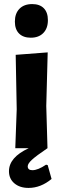

<svg xmlns="http://www.w3.org/2000/svg" viewBox="-20 -727 311 942"><path d="M138 -707Q175 -707 195 -686.5Q215 -666 215 -628Q215 -588 192.5 -565Q170 -542 131 -542Q94 -542 73.5 -562.5Q53 -583 53 -621Q53 -661 75.5 -684Q98 -707 138 -707ZM55 0 62 -191 57 -458 214 -470 207 -207 213 0Q157 38 136.5 57Q116 76 116 89Q116 108 139 108Q166 108 206 81L214 83L233 151Q180 195 120 195Q77 195 50.5 172.5Q24 150 24 113Q24 45 121 0Z"/></svg>

Font: Alegreya Sans SC ExtraBold
Style: Regular
Weight: 800
Designer: Juan Pablo del Peral
Foundry: Huerta Tipografica
Version: Version 2.007